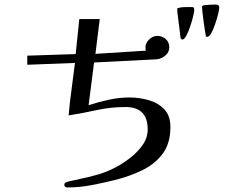

<svg xmlns="http://www.w3.org/2000/svg" viewBox="-20 -789 1040 845"><path d="M730 -230Q730 -158 696 -112.5Q662 -67 607.5 -40.5Q553 -14 491 2Q439 15 384.5 25.5Q330 36 275 36Q271 36 267 33Q263 30 263 26Q263 18 267 15.5Q271 13 277 11Q291 7 305.5 4.5Q320 2 334 -2Q374 -10 413 -21.5Q452 -33 488 -52Q519 -68 551.5 -93Q584 -118 607 -150Q630 -182 630 -220Q630 -318 532 -318Q468 -318 406 -304.5Q344 -291 282 -281Q287 -339 295 -396.5Q303 -454 310 -512L100 -504V-544L313 -551L329 -705H419Q414 -667 409.5 -628.5Q405 -590 400 -552L622 -566Q621 -569 620.5 -572Q620 -575 620 -579Q620 -599 636 -615Q652 -631 672 -631Q694 -631 709.5 -617Q725 -603 725 -581Q725 -559 707.5 -544.5Q690 -530 669 -528L394 -514Q388 -467 382 -420Q376 -373 370 -326Q413 -340 458.5 -350Q504 -360 550 -360Q592 -360 633.5 -348.5Q675 -337 702.5 -308.5Q730 -280 730 -230ZM835 -745Q835 -738 830 -717Q825 -696 817 -672.5Q809 -649 800 -632Q791 -615 783 -615Q778 -615 775 -620Q772 -643 769.5 -664.5Q767 -686 764 -708Q763 -718 761.5 -728Q760 -738 760 -748Q760 -753 765 -754Q776 -757 787 -757.5Q798 -758 808 -758Q818 -758 826.5 -758Q835 -758 835 -745ZM945 -756Q945 -748 940 -727.5Q935 -707 927 -683.5Q919 -660 910 -643.5Q901 -627 892 -627Q886 -627 885 -631H886Q885 -636 882 -654Q879 -672 876 -694.5Q873 -717 871 -735.5Q869 -754 869 -760Q869 -765 882 -766.5Q895 -768 910 -768.5Q925 -769 930 -769Q945 -769 945 -756Z"/></svg>

Font: Kaisei Opti
Style: Regular
Weight: 400
Designer: Font-Kai, 金井和夫
Foundry: KAZUO KANAI
Version: Version 5.003